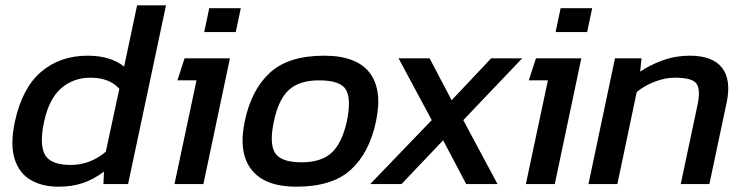

<svg xmlns="http://www.w3.org/2000/svg" viewBox="-20 -694 2811 724"><path d="M200 10Q139 10 95.5 -15.5Q52 -41 35 -95Q18 -149 36 -235Q64 -363 135.5 -423.5Q207 -484 310 -484Q397 -484 448 -443L497 -674H606L463 0H370L372 -47Q334 -18 293 -4Q252 10 200 10ZM247 -72Q320 -72 379 -122L430 -359Q393 -401 321 -401Q257 -401 211 -361.5Q165 -322 146 -234Q128 -149 149.5 -110.5Q171 -72 247 -72Z M750 -573 769 -663H888L869 -573ZM638 0 721 -391H649L676 -474H847L747 0Z M1097 10Q979 10 928.5 -54Q878 -118 903 -237Q928 -356 998 -420Q1068 -484 1202 -484Q1324 -484 1373.5 -420Q1423 -356 1398 -237Q1373 -118 1303 -54Q1233 10 1097 10ZM1117 -82Q1192 -82 1231 -118.5Q1270 -155 1288 -237Q1305 -319 1285 -355Q1265 -391 1183 -391Q1109 -391 1069.5 -355Q1030 -319 1013 -237Q995 -155 1016.5 -118.5Q1038 -82 1117 -82Z M1376 0 1608 -241 1483 -474H1600L1683 -316L1832 -474H1949L1727 -241L1856 0H1738L1651 -165L1494 0Z M2075 -573 2094 -663H2213L2194 -573ZM1963 0 2046 -391H1974L2001 -474H2172L2072 0Z M2199 0 2299 -474H2399L2394 -424Q2431 -449 2479 -466.5Q2527 -484 2581 -484Q2668 -484 2703 -438Q2738 -392 2720 -307L2655 0H2547L2611 -302Q2622 -357 2606 -379Q2590 -401 2525 -401Q2488 -401 2449 -386Q2410 -371 2381 -347L2308 0Z"/></svg>

Font: Kanit
Style: Italic
Weight: 400
Italic angle: -12°
Designer: Katatrad Team
Foundry: CadsonDemak
Version: Version 2.000; ttfautohint (v1.8.3)